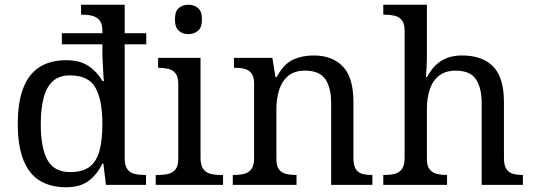

<svg xmlns="http://www.w3.org/2000/svg" viewBox="-20 -780 2254 810"><path d="M259 10Q193 10 147.5 -18Q102 -46 78.5 -105.5Q55 -165 55 -257Q55 -350 78.5 -409.5Q102 -469 147.5 -497.5Q193 -526 259 -526Q317 -526 353.5 -501.5Q390 -477 412 -438H418Q418 -438 417 -451.5Q416 -465 415 -484.5Q414 -504 413 -522.5Q412 -541 412 -551V-593H241V-640H412V-650Q412 -679 400.5 -693.5Q389 -708 370.5 -713Q352 -718 330 -718H322V-760H506V-640H597V-593H506V-110Q506 -81 517.5 -66Q529 -51 547.5 -46.5Q566 -42 588 -42H596V0H427L416 -90H412Q390 -44 354 -17Q318 10 259 10ZM276 -54Q328 -54 357.5 -76Q387 -98 399.5 -143.5Q412 -189 412 -257Q412 -357 383 -409.5Q354 -462 275 -462Q231 -462 204 -438.5Q177 -415 164.5 -369Q152 -323 152 -256Q152 -155 180.5 -104.5Q209 -54 276 -54Z M637 0V-42H650Q672 -42 690.5 -46.5Q709 -51 720.5 -65.5Q732 -80 732 -109V-426Q732 -456 720.5 -470.5Q709 -485 690.5 -489.5Q672 -494 650 -494H647V-536H826V-114Q826 -83 837 -67.5Q848 -52 867 -47Q886 -42 908 -42H921V0ZM775 -636Q751 -636 734.5 -650Q718 -664 718 -698Q718 -733 734.5 -746.5Q751 -760 775 -760Q798 -760 815 -746.5Q832 -733 832 -698Q832 -664 815 -650Q798 -636 775 -636Z M962 0V-42H970Q993 -42 1011.5 -47Q1030 -52 1041 -67.5Q1052 -83 1052 -114V-426Q1052 -456 1041 -470.5Q1030 -485 1012 -489.5Q994 -494 972 -494H967V-536H1129L1142 -455H1147Q1178 -511 1216.5 -528.5Q1255 -546 1303 -546Q1382 -546 1426.5 -499.5Q1471 -453 1471 -350V-114Q1471 -83 1480.5 -67.5Q1490 -52 1507 -47Q1524 -42 1546 -42H1551V0H1377V-345Q1377 -410 1352.5 -446Q1328 -482 1267 -482Q1222 -482 1195.5 -459.5Q1169 -437 1157.5 -400Q1146 -363 1146 -320V-109Q1146 -80 1157 -65.5Q1168 -51 1186 -46.5Q1204 -42 1226 -42H1231V0Z M1597 0V-42H1605Q1628 -42 1646.5 -47Q1665 -52 1676 -67.5Q1687 -83 1687 -114V-650Q1687 -680 1675.5 -694.5Q1664 -709 1645.5 -713.5Q1627 -718 1605 -718H1597V-760H1781V-540Q1781 -522 1780 -502.5Q1779 -483 1778 -469Q1777 -455 1777 -455H1782Q1797 -485 1818.5 -505.5Q1840 -526 1867.5 -536Q1895 -546 1929 -546Q2015 -546 2060.5 -499.5Q2106 -453 2106 -350V-114Q2106 -83 2116 -67.5Q2126 -52 2143.5 -47Q2161 -42 2183 -42H2186V0H2012V-345Q2012 -410 1987.5 -446Q1963 -482 1902 -482Q1861 -482 1834 -462Q1807 -442 1794 -405.5Q1781 -369 1781 -320V-109Q1781 -80 1792.5 -65.5Q1804 -51 1822.5 -46.5Q1841 -42 1863 -42H1866V0Z"/></svg>

Font: Noto Serif Ethiopic
Style: Regular
Weight: 400
Designer: Monotype Design Team
Foundry: Monotype Imaging Inc.
Version: Version 2.102